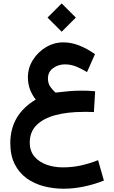

<svg xmlns="http://www.w3.org/2000/svg" viewBox="-20 -789 679 1146"><path d="M348.1 -768.6 432.6 -684.1 348.1 -599.6 263.7 -684.1ZM547.9 -244.1 540.5 -120.1Q520.5 -121.1 506.3 -121.1Q492.2 -121.1 478 -121.1Q382.8 -121.1 310.8 -101.8Q238.8 -82.5 198.2 -42.2Q157.7 -2 157.7 61.5Q157.7 112.8 185.5 145.5Q213.4 178.2 258.3 194.1Q303.2 210 354.5 210Q412.6 210 464.6 198.2Q516.6 186.5 565.4 167L600.1 288.6Q544.9 311 482.7 324.2Q420.4 337.4 359.9 337.4Q296.9 337.4 239.5 322Q182.1 306.6 137.7 274.2Q93.3 241.7 67.4 189.9Q41.5 138.2 41.5 65.4Q41.5 -104 193.4 -194.8Q172.4 -220.7 159.4 -254.4Q146.5 -288.1 146.5 -327.1Q146.5 -383.3 176.3 -430.9Q206.1 -478.5 254.4 -507.3Q302.7 -536.1 358.4 -536.1Q405.3 -536.1 452.6 -517.6Q500 -499 546.9 -465.8L499.5 -358.9Q465.8 -378.9 434.6 -391.8Q403.3 -404.8 366.7 -404.8Q328.1 -404.8 297.1 -382.3Q266.1 -359.9 266.1 -320.3Q266.1 -290.5 281.5 -269.5Q296.9 -248.5 311.5 -236.3Q356.9 -241.7 393.6 -244.9Q430.2 -248 467.3 -248Q487.3 -248 505.6 -247.3Q523.9 -246.6 547.9 -244.1Z"/></svg>

Font: Vazirmatn UI NL
Style: Bold
Weight: 700
Designer: Saber Rastikerdar
Foundry: Saber Rastikerdar
Version: Version 33.003